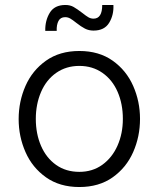

<svg xmlns="http://www.w3.org/2000/svg" viewBox="-20 -746 638 772"><path d="M55 -267Q55 -338 82.5 -400.5Q110 -463 165 -502Q220 -541 299 -541Q378 -541 433 -502Q488 -463 515.5 -400.5Q543 -338 543 -268Q543 -197 515.5 -134.5Q488 -72 433 -33Q378 6 299 6Q220 6 165 -33Q110 -72 82.5 -134.5Q55 -197 55 -267ZM474 -268Q474 -328 453 -376.5Q432 -425 392 -453Q352 -481 299 -481Q246 -481 206 -453Q166 -425 145 -376Q124 -327 124 -268Q124 -208 145 -159.5Q166 -111 205.5 -83Q245 -55 299 -55Q352 -55 391.5 -83.5Q431 -112 452.5 -160.5Q474 -209 474 -268ZM243 -726Q262 -726 276 -718Q290 -710 311 -694Q326 -682 335.5 -676.5Q345 -671 356 -671Q391 -671 391 -726H436Q438 -686 419 -654.5Q400 -623 356 -623Q337 -623 321.5 -631Q306 -639 287 -654Q272 -666 262.5 -671.5Q253 -677 242 -677Q223 -677 215 -661.5Q207 -646 208 -622H162Q161 -663 180 -694.5Q199 -726 243 -726Z"/></svg>

Font: Be Vietnam Light
Style: Regular
Weight: 300
Designer: Gabriel Lam
Foundry: TypeRant
Version: Version 4.000